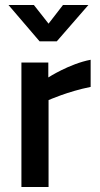

<svg xmlns="http://www.w3.org/2000/svg" viewBox="-20 -751 401 771"><path d="M208 -585 335 -731H233L175 -656L116 -731H14L139 -585ZM175 0V-349C175 -349 253 -384 344 -402V-511C259 -495 174 -440 174 -440V-500H66V0Z"/></svg>

Font: RazerF5 SemiBold
Style: Regular
Weight: 600
Foundry: Razer Inc.
Version: Version 2